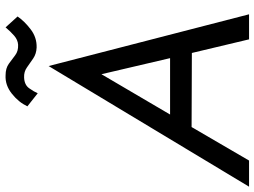

<svg xmlns="http://www.w3.org/2000/svg" viewBox="-160 -800 934 705"><g transform="rotate(-90 307.5 -447.0)"><path d="M240 -290 388 -542 447 -290ZM194 -211 466 -210 516 0H608L418 -736L-25 0H71ZM270 -814 318 -776Q324 -790 336.5 -807.5Q349 -825 376 -826Q397 -827 413 -815.5Q429 -804 446 -792.5Q463 -781 486 -780Q523 -779 553 -802Q583 -825 600 -850L560 -894Q545 -876 529.5 -862.5Q514 -849 496 -848Q473 -847 458 -858.5Q443 -870 426.5 -882Q410 -894 384 -894Q348 -896 316.5 -871Q285 -846 270 -814Z"/></g></svg>

Font: Jost* 400 Book Italic
Style: Italic
Weight: 400
Italic angle: -10°
Version: Version 3.200; ttfautohint (v0.97) -l 8 -r 50 -G 200 -x 14 -